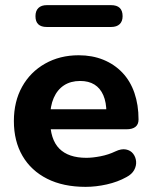

<svg xmlns="http://www.w3.org/2000/svg" viewBox="-20 -716 589 747"><path d="M313 11Q226 11 163.5 -20.5Q101 -52 67.5 -109.5Q34 -167 34 -245Q34 -321 66 -378.5Q98 -436 155.5 -468.5Q213 -501 286 -501Q339 -501 382 -483.5Q425 -466 456 -433.5Q487 -401 503 -354.5Q519 -308 519 -251Q519 -232 507 -222.5Q495 -213 472 -213H158V-291H410L394 -277Q394 -318 382 -345.5Q370 -373 347.5 -387Q325 -401 292 -401Q255 -401 229 -384Q203 -367 189 -335Q175 -303 175 -258V-250Q175 -174 210.5 -138Q246 -102 316 -102Q340 -102 371 -108Q402 -114 429 -127Q452 -138 470 -134.5Q488 -131 498 -118Q508 -105 509.5 -88Q511 -71 502 -54.5Q493 -38 472 -27Q438 -8 395.5 1.5Q353 11 313 11ZM162 -611Q118 -611 118 -653Q118 -674 129.5 -685Q141 -696 162 -696H412Q457 -696 457 -653Q457 -633 445.5 -622Q434 -611 412 -611Z"/></svg>

Font: Nunito ExtraLight ExtraBold
Style: Regular
Weight: 800
Version: Version 3.602